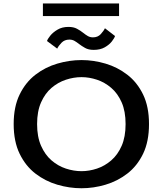

<svg xmlns="http://www.w3.org/2000/svg" viewBox="-20 -1042 915 1074"><path d="M436 11Q368 11 300.8 -8.8Q233.5 -28.5 178.2 -71Q123 -113.5 89.8 -182Q56.5 -250.5 56.5 -348Q56.5 -445 89.8 -513.2Q123 -581.5 178.2 -624Q233.5 -666.5 300.8 -686.2Q368 -706 436 -706Q503.5 -706 570.2 -686.2Q637 -666.5 692.2 -624Q747.5 -581.5 780.5 -513.2Q813.5 -445 813.5 -348Q813.5 -250.5 780.5 -182Q747.5 -113.5 692.2 -71Q637 -28.5 570.2 -8.8Q503.5 11 436 11ZM436 -84.5Q479 -84.5 522.5 -99Q566 -113.5 602.2 -144.8Q638.5 -176 660.5 -226.2Q682.5 -276.5 682.5 -348Q682.5 -419.5 660.5 -469.5Q638.5 -519.5 602.2 -550.5Q566 -581.5 522.5 -596Q479 -610.5 436 -610.5Q392.5 -610.5 348.5 -596Q304.5 -581.5 268.2 -550.5Q232 -519.5 209.8 -469.5Q187.5 -419.5 187.5 -348Q187.5 -276.5 209.8 -226.2Q232 -176 268.2 -144.8Q304.5 -113.5 348.5 -99Q392.5 -84.5 436 -84.5ZM504 -763Q475 -763 456 -773.8Q437 -784.5 422 -796Q409.5 -806 397 -813.2Q384.5 -820.5 368 -820.5Q341 -820.5 324 -802.8Q307 -785 300 -770L243 -812.5Q246 -823.5 261 -842.2Q276 -861 301.8 -876.2Q327.5 -891.5 363 -891.5Q391.5 -891.5 410.5 -881.2Q429.5 -871 444.5 -859Q457.5 -848.5 470.5 -840.8Q483.5 -833 500 -833Q527 -833 543.5 -851Q560 -869 567 -884L623.5 -840.5Q620 -829 605.8 -810.5Q591.5 -792 566.2 -777.5Q541 -763 504 -763ZM220 -952V-1022.5H646V-952Z"/></svg>

Font: Trispace SemiExpanded Medium
Style: Regular
Weight: 500
Width: 6
Designer: Tyler Finck
Foundry: Etcetera Type Company
Version: Version 1.210; ttfautohint (v1.8.3)